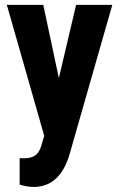

<svg xmlns="http://www.w3.org/2000/svg" viewBox="-20 -548 486 782"><path d="M116.7 213.4Q91.8 213.4 60.1 204.1V96.2L76.2 96.7Q108.4 96.7 125 84Q141.6 71.3 149.4 41L160.2 5.4L7.8 -528.3H156.2L219.7 -230L290 -528.3H437.5L263.7 79.1Q224.6 213.4 116.7 213.4Z"/></svg>

Font: RobotoCondensed-Bold
Style: Bold
Weight: 700
Designer: Google
Version: Version 2.001240; 2014